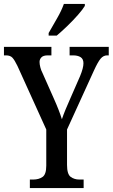

<svg xmlns="http://www.w3.org/2000/svg" viewBox="-22 -951 570 971"><path d="M129 0V-43H146Q174 -43 193 -56Q212 -69 212 -113V-296L66 -618Q52 -647 41 -659Q30 -671 8 -671H-2V-714H238V-671H220Q197 -671 187.5 -661Q178 -651 178 -638Q178 -626 182 -610.5Q186 -595 192 -584L251 -451Q277 -393 291 -348Q298 -369 309 -396Q320 -423 334 -454L383 -566Q400 -607 400 -631Q400 -653 385.5 -662Q371 -671 347 -671H330V-714H528V-671H520Q501 -671 487 -654.5Q473 -638 453 -594L317 -296V-117Q317 -70 335.5 -56.5Q354 -43 379 -43H401V0ZM224 -784Q245 -821 267 -859Q289 -897 301 -931H407V-921Q397 -904 373 -876.5Q349 -849 319.5 -820.5Q290 -792 265 -771H224Z"/></svg>

Font: Noto Serif Myanmar ExtraCondensed Medium
Style: Regular
Weight: 500
Width: 2
Designer: Ben Mitchell and the Monotype Design Team
Foundry: Monotype Imaging Inc.
Version: Version 2.106; ttfautohint (v1.8.4.7-5d5b)